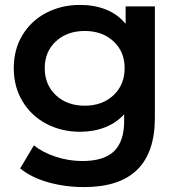

<svg xmlns="http://www.w3.org/2000/svg" viewBox="-20 -560 734 781"><path d="M610 -534V-81Q610 201 322 201Q245 201 176 181.5Q107 162 62 125L118 31Q153 60 206.5 77.5Q260 95 315 95Q403 95 444 55Q485 15 485 -67V-95Q453 -60 407 -42Q361 -24 306 -24Q230 -24 168.5 -56.5Q107 -89 71.5 -148Q36 -207 36 -283Q36 -359 71.5 -417.5Q107 -476 168.5 -508Q230 -540 306 -540Q364 -540 411.5 -521Q459 -502 491 -463V-534ZM487 -283Q487 -350 441.5 -392Q396 -434 325 -434Q253 -434 207.5 -392Q162 -350 162 -283Q162 -215 207.5 -172.5Q253 -130 325 -130Q396 -130 441.5 -172.5Q487 -215 487 -283Z"/></svg>

Font: Montserrat Alternates SemiBold
Style: Regular
Weight: 600
Designer: Julieta Ulanovsky
Foundry: Julieta Ulanovsky
Version: Version 7.200